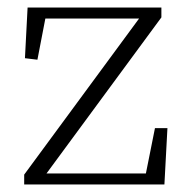

<svg xmlns="http://www.w3.org/2000/svg" viewBox="-20 -488 496 508"><path d="M390 -149H423L415 0H44V-26L348 -439H100L79 -330L46 -334L53 -468H407V-442L103 -29H366Z"/></svg>

Font: TypoPRO Source Serif Pro
Style: Regular
Weight: 300
Designer: Frank Grießhammer
Foundry: Adobe Systems Incorporated
Version: Version 1.017;PS (version unavailable);hotconv 1.0.79;makeot